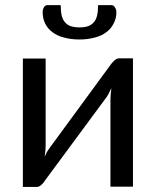

<svg xmlns="http://www.w3.org/2000/svg" viewBox="-20 -737 615 758"><path d="M504.9 -506.8Q504.9 -379.9 504.9 0Q482.4 0 416 0Q416 -85.9 416 -343.8Q416 -353.5 417 -365.2Q418 -377 419.9 -388.7Q415 -378.9 410.2 -370.1Q406.2 -361.3 401.4 -354.5Q319.3 -244.1 156.2 -22.5Q151.4 -13.7 142.6 -6.8Q134.8 1 124 1Q106.4 1 70.3 1Q70.3 -79.1 70.3 -316.4Q70.3 -363.3 70.3 -505.9Q92.8 -505.9 160.2 -505.9Q160.2 -419.9 160.2 -162.1Q160.2 -152.3 159.2 -141.6Q158.2 -129.9 156.2 -118.2Q161.1 -127.9 165 -136.7Q169.9 -144.5 174.8 -151.4Q255.9 -262.7 418.9 -484.4Q424.8 -492.2 432.6 -499Q441.4 -506.8 451.2 -506.8Q469.7 -506.8 504.9 -506.8ZM293.9 -628.9Q314.5 -628.9 328.1 -633.8Q341.8 -638.7 350.6 -649.4Q359.4 -659.2 363.3 -675.8Q367.2 -692.4 367.2 -716.8Q384.8 -716.8 419.9 -716.8Q428.7 -716.8 433.6 -708Q439.5 -699.2 439.5 -689.5Q439.5 -664.1 428.7 -644.5Q418.9 -624 400.4 -610.4Q381.8 -595.7 354.5 -588.9Q327.1 -581.1 293.9 -581.1Q259.8 -581.1 232.4 -588.9Q205.1 -595.7 186.5 -610.4Q168 -624 158.2 -644.5Q148.4 -664.1 148.4 -689.5Q148.4 -699.2 153.3 -708Q158.2 -716.8 168 -716.8Q184.6 -716.8 219.7 -716.8Q219.7 -692.4 223.6 -675.8Q227.5 -659.2 236.3 -649.4Q245.1 -638.7 258.8 -633.8Q273.4 -628.9 293.9 -628.9Z"/></svg>

Font: Lato
Style: Regular
Weight: 400
Designer: Lukasz Dziedzic with Adam Twardoch and Botio Nikoltchev
Version: Version 2.015; 2015-08-06; http://www.latofonts.com/